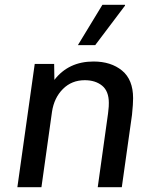

<svg xmlns="http://www.w3.org/2000/svg" viewBox="-20 -776 640 796"><path d="M52 0 124 -511H204.5L205.5 -444.8Q234.5 -482.5 275.1 -501.8Q315.8 -521 367.8 -521Q440.2 -521 486 -483.4Q531.8 -445.8 531.8 -368.8Q531.8 -359 530.8 -340.8Q529.8 -322.5 527.2 -299.5L485 0H385.2L428 -306Q430.2 -322 430.8 -333.8Q431.2 -345.5 431.2 -349.5Q431.2 -398 403.4 -420.8Q375.5 -443.5 331.5 -443.5Q277.2 -443.5 240.8 -407Q204.2 -370.5 195.5 -312L151.8 0ZM303 -589 404.5 -756H498L498.5 -753L374.8 -589Z"/></svg>

Font: Chivo Mono Medium
Style: Italic
Weight: 500
Italic angle: -8.05°
Monospace: yes
Designer: Hector Gatti
Foundry: Omnibus-Type
Version: Version 1.008